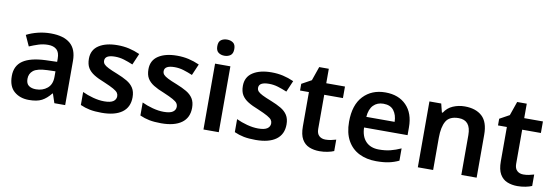

<svg xmlns="http://www.w3.org/2000/svg" viewBox="-56 -1149 4492 1556"><g transform="rotate(10 2190.0 -370.5)"><path d="M297 -552Q402 -552 456.5 -506Q511 -460 511 -364V0H422L397 -75H393Q358 -31 319 -10.5Q280 10 213 10Q140 10 92 -31Q44 -72 44 -158Q44 -242 105.5 -284Q167 -326 292 -331L386 -334V-361Q386 -412 361 -434.5Q336 -457 291 -457Q250 -457 212.5 -445Q175 -433 138 -417L98 -505Q138 -526 189.5 -539Q241 -552 297 -552ZM320 -254Q237 -251 205 -225.5Q173 -200 173 -157Q173 -118 195.5 -101.5Q218 -85 255 -85Q310 -85 348 -116.5Q386 -148 386 -210V-256Z M1038 -157Q1038 -75 979.5 -32.5Q921 10 812 10Q755 10 714.5 2Q674 -6 636 -23V-130Q676 -111 724.5 -98Q773 -85 816 -85Q868 -85 891 -101Q914 -117 914 -144Q914 -160 905 -172.5Q896 -185 869.5 -200Q843 -215 791 -237Q739 -257 704.5 -278.5Q670 -300 652.5 -329Q635 -358 635 -404Q635 -477 692.5 -514.5Q750 -552 846 -552Q896 -552 940.5 -542Q985 -532 1030 -512L990 -419Q952 -435 916 -446Q880 -457 842 -457Q759 -457 759 -410Q759 -393 769.5 -381Q780 -369 806.5 -355.5Q833 -342 882 -323Q930 -304 965 -283.5Q1000 -263 1019 -233Q1038 -203 1038 -157Z M1528 -157Q1528 -75 1469.5 -32.5Q1411 10 1302 10Q1245 10 1204.5 2Q1164 -6 1126 -23V-130Q1166 -111 1214.5 -98Q1263 -85 1306 -85Q1358 -85 1381 -101Q1404 -117 1404 -144Q1404 -160 1395 -172.5Q1386 -185 1359.5 -200Q1333 -215 1281 -237Q1229 -257 1194.5 -278.5Q1160 -300 1142.5 -329Q1125 -358 1125 -404Q1125 -477 1182.5 -514.5Q1240 -552 1336 -552Q1386 -552 1430.5 -542Q1475 -532 1520 -512L1480 -419Q1442 -435 1406 -446Q1370 -457 1332 -457Q1249 -457 1249 -410Q1249 -393 1259.5 -381Q1270 -369 1296.5 -355.5Q1323 -342 1372 -323Q1420 -304 1455 -283.5Q1490 -263 1509 -233Q1528 -203 1528 -157Z M1712 -751Q1741 -751 1761.5 -736.5Q1782 -722 1782 -685Q1782 -648 1761.5 -633Q1741 -618 1712 -618Q1683 -618 1662.5 -633Q1642 -648 1642 -685Q1642 -722 1662.5 -736.5Q1683 -751 1712 -751ZM1775 -542V0H1649V-542Z M2305 -157Q2305 -75 2246.5 -32.5Q2188 10 2079 10Q2022 10 1981.5 2Q1941 -6 1903 -23V-130Q1943 -111 1991.5 -98Q2040 -85 2083 -85Q2135 -85 2158 -101Q2181 -117 2181 -144Q2181 -160 2172 -172.5Q2163 -185 2136.5 -200Q2110 -215 2058 -237Q2006 -257 1971.5 -278.5Q1937 -300 1919.5 -329Q1902 -358 1902 -404Q1902 -477 1959.5 -514.5Q2017 -552 2113 -552Q2163 -552 2207.5 -542Q2252 -532 2297 -512L2257 -419Q2219 -435 2183 -446Q2147 -457 2109 -457Q2026 -457 2026 -410Q2026 -393 2036.5 -381Q2047 -369 2073.5 -355.5Q2100 -342 2149 -323Q2197 -304 2232 -283.5Q2267 -263 2286 -233Q2305 -203 2305 -157Z M2636 -91Q2659 -91 2681.5 -95.5Q2704 -100 2723 -106V-12Q2703 -3 2671 3.5Q2639 10 2604 10Q2558 10 2520 -5.5Q2482 -21 2460 -59Q2438 -97 2438 -165V-447H2365V-502L2445 -546L2485 -661H2564V-542H2718V-447H2564V-166Q2564 -128 2584 -109.5Q2604 -91 2636 -91Z M3050 -552Q3159 -552 3222.5 -487Q3286 -422 3286 -306V-242H2928Q2930 -168 2969 -127.5Q3008 -87 3077 -87Q3129 -87 3171 -97.5Q3213 -108 3257 -128V-27Q3217 -8 3174 1Q3131 10 3071 10Q2992 10 2930.5 -20.5Q2869 -51 2834.5 -113Q2800 -175 2800 -267Q2800 -406 2869 -479Q2938 -552 3050 -552ZM3050 -459Q2999 -459 2967.5 -426.5Q2936 -394 2931 -330H3164Q3163 -386 3135.5 -422.5Q3108 -459 3050 -459Z M3703 -552Q3794 -552 3845.5 -505Q3897 -458 3897 -353V0H3771V-328Q3771 -450 3671 -450Q3595 -450 3567 -402Q3539 -354 3539 -265V0H3413V-542H3510L3528 -471H3535Q3561 -513 3606.5 -532.5Q3652 -552 3703 -552Z M4265 -91Q4288 -91 4310.5 -95.5Q4333 -100 4352 -106V-12Q4332 -3 4300 3.5Q4268 10 4233 10Q4187 10 4149 -5.5Q4111 -21 4089 -59Q4067 -97 4067 -165V-447H3994V-502L4074 -546L4114 -661H4193V-542H4347V-447H4193V-166Q4193 -128 4213 -109.5Q4233 -91 4265 -91Z"/></g></svg>

Font: Noto Sans Malayalam SemiBold
Style: Regular
Weight: 600
Designer: Jelle Bosma - Monotype Design Team
Foundry: Monotype Imaging Inc.
Version: Version 2.104; ttfautohint (v1.8.4.7-5d5b)